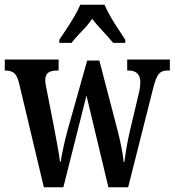

<svg xmlns="http://www.w3.org/2000/svg" viewBox="-21 -786 733 806"><path d="M59 -437Q51 -469 38 -479.5Q25 -490 1 -490H-1V-536H225V-490H218Q194 -490 181.5 -481Q169 -472 169 -448Q169 -439 171.5 -427Q174 -415 176 -404L206 -251Q213 -215 220.5 -172.5Q228 -130 231 -107H234Q237 -131 245.5 -169Q254 -207 262 -237L345 -532H396L473 -237Q478 -218 483.5 -193Q489 -168 493 -144.5Q497 -121 498 -106H501Q504 -130 509.5 -163Q515 -196 524 -235L561 -391Q568 -420 568 -441Q568 -490 518 -490H513V-536H692V-490H681Q658 -490 645.5 -475.5Q633 -461 621 -412L517 0H434L342 -385L245 0H163ZM228 -619Q241 -638 258 -664Q275 -690 291 -717Q307 -744 316 -766H418Q427 -744 442.5 -717Q458 -690 475.5 -664Q493 -638 505 -619V-606H454Q438 -626 411.5 -654Q385 -682 366 -707Q348 -681 322.5 -655Q297 -629 279 -606H228Z"/></svg>

Font: Noto Serif Khmer ExtraCondensed SemiBold
Style: Regular
Weight: 600
Width: 2
Designer: Danh Hong and the Monotype Design Team
Foundry: Monotype Imaging Inc.
Version: Version 2.004; ttfautohint (v1.8.4.7-5d5b)